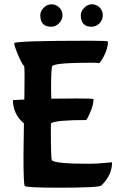

<svg xmlns="http://www.w3.org/2000/svg" viewBox="-20 -853 570 891"><path d="M332 -396Q414 -396 414 -393Q414 -367 398 -330Q383 -295 379 -296Q240 -296 217 -281Q216 -280 216 -250Q216 -114 221 -109Q237 -93 393 -93Q429 -93 467 -97Q505 -100 498 -100Q500 -100 500 -99Q500 -40 450 8Q440 18 252 18Q101 18 95 10Q89 5 89 -131Q89 -178 91 -280Q40 -324 40 -388Q40 -389 93 -391L94 -499Q94 -542 92 -546Q81 -557 63 -600Q46 -641 46 -653Q57 -664 397 -664Q481 -664 481 -660Q481 -629 462 -592Q445 -559 438 -560Q432 -562 408 -562Q238 -562 223 -547Q217 -541 217 -437Q217 -413 218 -395Q258 -396 332 -396ZM254 -745Q238 -729 217 -729Q167 -729 167 -782Q167 -802 183 -817Q198 -833 219 -833Q240 -833 255 -818Q270 -803 270 -782Q270 -761 254 -745ZM442 -745Q426 -729 405 -729Q355 -729 355 -782Q355 -802 371 -817Q386 -833 407 -833Q428 -833 443 -818Q457 -803 457 -782Q457 -761 442 -745Z"/></svg>

Font: Bubblegum Sans
Style: Regular
Weight: 400
Designer: Angel Koziupa and Alejandro Paul
Foundry: Angel Koziupa and Alejandro Paul
Version: Version 1.001